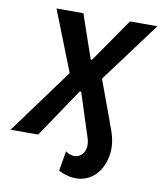

<svg xmlns="http://www.w3.org/2000/svg" viewBox="-133 -777 888 1055"><g transform="rotate(10 311.0 -249.5)"><path d="M-37 0H117L301 -273H309L390 -22C394 -5 396 11 393 26C386 63 359 84 325 81C311 79 298 75 284 64L265 175C289 188 318 198 347 200C434 208 505 149 523 48C534 -10 522 -65 493 -132L494 -133L410 -361L411 -366L659 -700H506L337 -456H330L246 -700H96L228 -365L227 -360Z"/></g></svg>

Font: Fixel Text 20240404 SemiBold
Style: Italic
Weight: 600
Width: 4
Italic angle: -10°
Designer: AlfaBravo + MacPaw
Foundry: Kyrylo Tkachov, Marchela Mozhyna, Serhii Makarenko, Maria Weinstein, Zakhar Kryvoshyya
Version: Version 1.211;Glyphs 3.2 (3225)